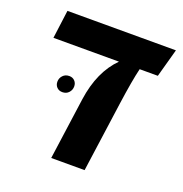

<svg xmlns="http://www.w3.org/2000/svg" viewBox="-107 -662 720 757"><g transform="rotate(20 252.5 -283.5)"><path d="M504.9 -566.9 472.2 -448.2H396Q383.3 -396 369.1 -294.9L328.1 0H188L224.1 -259.8Q241.2 -380.4 309.1 -448.2H34.2L49.8 -566.9ZM145 -328.1Q159.2 -328.1 168 -318.8Q176.8 -309.6 176.8 -295.9Q176.8 -280.8 166.7 -269.8Q156.7 -258.8 140.1 -258.8Q125.5 -258.8 116.7 -268.1Q107.9 -277.3 107.9 -291Q107.9 -306.2 118.2 -317.1Q128.4 -328.1 145 -328.1Z"/></g></svg>

Font: FiraGO SemiBold
Style: Italic
Weight: 600
Italic angle: -8°
Designer: bBox Type GmbH
Foundry: bBox Type GmbH
Version: Version 1.001;PS 001.001;hotconv 1.0.88;makeotf.lib2.5.64775